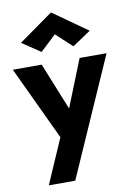

<svg xmlns="http://www.w3.org/2000/svg" viewBox="-112 -805 744 1087"><g transform="rotate(-10 260.5 -261.0)"><path d="M530 -460H375L228 -92L306 -91L157 -460H-9L190 -37L78 220H230ZM260 -616 352 -531 458 -602 260 -742 63 -602 169 -531Z"/></g></svg>

Font: Glinicke Jost Bold
Style: Bold
Weight: 700
Version: Version 3.710